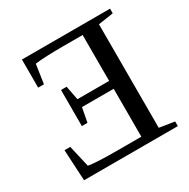

<svg xmlns="http://www.w3.org/2000/svg" viewBox="-150 -791 911 927"><g transform="rotate(-30 305.5 -327.5)"><path d="M582 0H59.1L49.8 -172.9H82L109.9 -51.8Q148.9 -43.9 274.9 -43.9H403.8V-311H227.1L211.9 -231.9H180.7V-433.1H211.9L227.1 -355H403.8V-610.8H296.9Q191.9 -610.8 138.7 -604L123 -498H90.8V-654.8H582V-628.9L498 -616.2V-39.1L582 -25.9Z"/></g></svg>

Font: Tinos
Style: Regular
Weight: 400
Designer: Steve Matteson
Foundry: Monotype Imaging Inc.
Version: Version 1.23